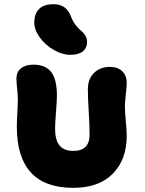

<svg xmlns="http://www.w3.org/2000/svg" viewBox="-20 -944 699 924"><path d="M317.9 -680.2Q279.8 -680.2 239 -703.6Q198.2 -727.1 171.6 -763.7Q145 -800.3 145 -835Q145 -877.4 168 -900.6Q190.9 -923.8 238.8 -923.8Q299.8 -923.8 321.8 -863.8Q330.1 -841.3 344.2 -823.2Q358.4 -805.2 369.9 -796.4Q381.3 -787.6 390.1 -773.7Q398.9 -759.8 398.9 -742.2Q398.9 -712.9 378.4 -696.5Q357.9 -680.2 317.9 -680.2ZM332 -40Q61 -40 61 -335Q61 -359.9 63.5 -402.6Q65.9 -445.3 65.9 -459Q65.9 -488.8 62.5 -517.6Q59.1 -546.4 59.1 -566.9Q59.1 -597.2 80.8 -615Q102.5 -632.8 141.1 -632.8Q198.2 -632.8 226.1 -597.7Q253.9 -562.5 253.9 -483.9Q253.9 -460.9 249.5 -404.8Q245.1 -348.6 245.1 -325.2Q245.1 -270 266.6 -243.9Q288.1 -217.8 333 -217.8Q411.1 -217.8 411.1 -295.9Q411.1 -340.8 407 -407.7Q402.8 -474.6 402.8 -515.1Q402.8 -564 432.4 -593Q461.9 -622.1 508.8 -622.1Q546.4 -622.1 568.1 -601.3Q589.8 -580.6 589.8 -544.9Q589.8 -527.3 585.4 -489Q581.1 -450.7 581.1 -430.2Q581.1 -408.2 585.4 -362.3Q589.8 -316.4 589.8 -289.1Q589.8 -176.3 522.9 -108.2Q456.1 -40 332 -40Z"/></svg>

Font: Shantell Sans Irregular
Style: Regular
Weight: 800
Designer: Stephen Nixon, Anya Danilova, Shantell Martin
Foundry: Arrow Type
Version: Version 1.006;[9816181b4]